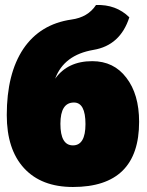

<svg xmlns="http://www.w3.org/2000/svg" viewBox="-20 -736 585 766"><path d="M484 -426Q535 -360 535 -250Q535 10 271 10Q145 10 76 -65Q7 -140 7 -277Q7 -442 73 -541Q140 -640 265 -658Q331 -667 363 -716Q443 -719 496 -667Q460 -555 353 -537Q235 -517 200 -422Q250 -492 348 -492Q434 -492 484 -426ZM321 -241Q321 -327 275 -327Q221 -327 221 -242Q221 -156 271 -156Q321 -156 321 -241Z"/></svg>

Font: Lilita One Rus
Style: Regular
Weight: 400
Designer: Juan Montoreano
Foundry: Juan Montoreano
Version: Version 1.002